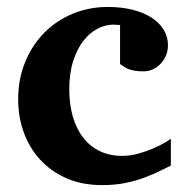

<svg xmlns="http://www.w3.org/2000/svg" viewBox="-20 -520 542 552"><path d="M471.2 -43.9Q458.5 -38.1 440.2 -28.8Q421.9 -19.5 397.7 -10.3Q373.5 -1 342.8 5.6Q312 12.2 273.9 12.2Q215.3 12.2 170.4 -7.8Q125.5 -27.8 94.7 -61.8Q64 -95.7 48.1 -140.1Q32.2 -184.6 32.2 -233.9Q32.2 -293 52.5 -342Q72.8 -391.1 107.7 -426.3Q142.6 -461.4 189.5 -480.7Q236.3 -500 290 -500Q329.6 -500 361.3 -491.9Q393.1 -483.9 415.8 -469.2Q438.5 -454.6 450.7 -434.3Q462.9 -414.1 462.9 -390.1Q462.9 -373 456.8 -359.4Q450.7 -345.7 440.9 -335.7Q431.2 -325.7 418.5 -320.3Q405.8 -314.9 392.1 -314.9Q376.5 -314.9 366 -316.9Q355.5 -318.8 348.1 -322Q340.8 -325.2 335.4 -328.9Q330.1 -332.5 325.2 -335.9V-448.2Q318.8 -448.2 315.2 -448.7Q311.5 -449.2 306.2 -449.2Q283.2 -449.2 260.5 -437.5Q237.8 -425.8 219.7 -402.6Q201.7 -379.4 190.4 -344.5Q179.2 -309.6 179.2 -263.2Q179.2 -219.2 189.7 -183.8Q200.2 -148.4 219.7 -123.5Q239.3 -98.6 267.6 -85.2Q295.9 -71.8 331.1 -71.8Q354 -71.8 377 -78.1Q399.9 -84.5 419.2 -92.8Q438.5 -101.1 452.4 -109.1Q466.3 -117.2 471.2 -121.1Z"/></svg>

Font: Charis SIL Phon
Style: Bold
Weight: 700
Foundry: SIL International
Version: Version 5.000